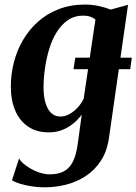

<svg xmlns="http://www.w3.org/2000/svg" viewBox="-20 -570 598 842"><path d="M302.5 -266.5 310 -317H558L551 -266.5ZM458.5 30.5Q450.5 91.5 423 134Q395.5 176.5 355.8 202.2Q316 228 269.8 239.8Q223.5 251.5 176.5 251.5Q147.5 251.5 119.5 247.2Q91.5 243 68.8 236Q46 229 32.5 221L63.5 125Q72.5 140.5 94.2 156.5Q116 172.5 143.8 183.5Q171.5 194.5 199 194.5Q234.5 194.5 259.2 181.8Q284 169 299 140.2Q314 111.5 320.5 64L338.5 -67.5Q324 -47.5 303 -29.8Q282 -12 254.8 -0.8Q227.5 10.5 194 10.5Q140.5 10.5 103.2 -14.8Q66 -40 46.8 -85.2Q27.5 -130.5 27.5 -190.5Q27.5 -244 40.8 -296.2Q54 -348.5 80.8 -394.2Q107.5 -440 146.8 -475Q186 -510 237.8 -530Q289.5 -550 353.5 -550Q385 -550 414.8 -543.2Q444.5 -536.5 465.5 -528L541.5 -549ZM398.5 -484.5Q389.5 -492 376 -496.8Q362.5 -501.5 345 -501.5Q306.5 -501.5 277.5 -481.5Q248.5 -461.5 228 -428Q207.5 -394.5 195.2 -353.2Q183 -312 177 -268.8Q171 -225.5 171 -187Q171 -154.5 176.5 -130.5Q182 -106.5 191.8 -90.5Q201.5 -74.5 215 -66.8Q228.5 -59 245 -59Q266 -59 286 -70.5Q306 -82 322 -100Q338 -118 347 -137.5Z"/></svg>

Font: Merriweather 60pt
Style: Bold Italic
Weight: 700
Italic angle: -7.8°
Version: Version 2.101